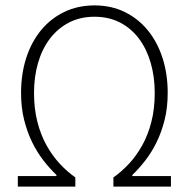

<svg xmlns="http://www.w3.org/2000/svg" viewBox="-20 -691 699 711"><path d="M46 0V-39H189V-43Q165 -66 141.5 -96Q118 -126 99.5 -163.5Q81 -201 69.5 -246.5Q58 -292 58 -347Q58 -417 77 -476Q96 -535 131.5 -578.5Q167 -622 217.5 -646.5Q268 -671 330 -671Q392 -671 442 -646.5Q492 -622 527.5 -578.5Q563 -535 582 -476Q601 -417 601 -347Q601 -292 589.5 -246.5Q578 -201 559.5 -163.5Q541 -126 517.5 -96Q494 -66 470 -43V-39H613V0H400V-34Q430 -55 457.5 -84.5Q485 -114 506.5 -152.5Q528 -191 540.5 -239.5Q553 -288 553 -347Q553 -407 538 -458.5Q523 -510 494.5 -548Q466 -586 424.5 -607.5Q383 -629 330 -629Q277 -629 235.5 -607.5Q194 -586 165 -548Q136 -510 121 -458.5Q106 -407 106 -347Q106 -288 118.5 -239.5Q131 -191 152.5 -152.5Q174 -114 201.5 -84.5Q229 -55 259 -34V0Z"/></svg>

Font: CV Source Sans Light
Style: Regular
Weight: 300
Designer: Paul D. Hunt
Foundry: Adobe Systems Incorporated
Version: Version 3.001